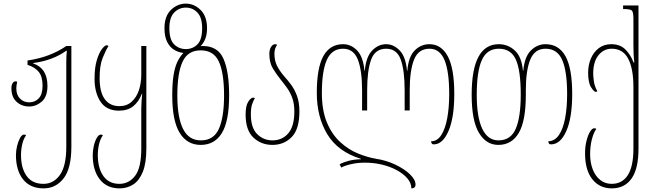

<svg xmlns="http://www.w3.org/2000/svg" viewBox="-20 -790 3620 1060"><path d="M221 250Q147 250 107.5 200.5Q68 151 68 66Q68 41 74.5 15Q81 -11 91 -29Q101 -47 113 -47Q117 -47 119.5 -46Q122 -45 124 -43Q110 -24 103 5.5Q96 35 96 66Q96 138 127 181.5Q158 225 220 225Q276 225 311 175.5Q346 126 346 20V-447Q346 -479 349 -510H346Q271 -456 163 -442V-440Q242 -413 242 -316Q242 -256 210.5 -229Q179 -202 141 -202Q100 -202 71.5 -228Q43 -254 43 -303Q43 -320 49.5 -330.5Q56 -341 66 -341Q69 -341 75 -339Q73 -329 71.5 -320.5Q70 -312 70 -303Q70 -266 90.5 -245.5Q111 -225 141 -225Q173 -225 194 -247Q215 -269 215 -317Q215 -367 194 -393Q173 -419 132 -432V-456Q194 -465 247.5 -485Q301 -505 346 -536H374V20Q374 140 331 195Q288 250 221 250Z M640 250Q570 250 531 200.5Q492 151 492 66Q492 41 498 15Q504 -11 514.5 -29Q525 -47 537 -47Q541 -47 543.5 -46Q546 -45 548 -43Q534 -24 527 5.5Q520 35 520 66Q520 138 550.5 181.5Q581 225 639 225Q692 225 726 180.5Q760 136 760 30V-190Q760 -210 761.5 -231Q763 -252 765 -272H763Q746 -228 715.5 -203.5Q685 -179 637 -179Q568 -179 535 -228.5Q502 -278 502 -355Q502 -417 514.5 -458Q527 -499 543 -519.5Q559 -540 568 -540Q575 -540 579 -536Q563 -511 546.5 -469.5Q530 -428 530 -360Q530 -281 558.5 -242.5Q587 -204 639 -204Q680 -204 707 -228.5Q734 -253 747 -292.5Q760 -332 760 -378V-536H788V30Q788 110 768.5 158.5Q749 207 715.5 228.5Q682 250 640 250Z M1088 10Q1013 10 972 -56.5Q931 -123 931 -263Q931 -330 938 -374Q945 -418 958.5 -447Q972 -476 992 -497L991 -498Q965 -501 941.5 -515Q918 -529 903 -558.5Q888 -588 888 -634Q888 -701 924 -735.5Q960 -770 1006 -770Q1052 -770 1087.5 -735Q1123 -700 1123 -634Q1123 -600 1113.5 -576Q1104 -552 1088 -536L1089 -535Q1091 -536 1095 -536Q1099 -536 1100 -536Q1183 -536 1214 -465Q1245 -394 1245 -263Q1245 -121 1205 -55.5Q1165 10 1088 10ZM1006 -519Q1044 -519 1070 -545Q1096 -571 1096 -634Q1096 -693 1070 -720.5Q1044 -748 1006 -748Q968 -748 941.5 -720.5Q915 -693 915 -634Q915 -571 941.5 -545Q968 -519 1006 -519ZM1089 -15Q1160 -15 1188.5 -79Q1217 -143 1217 -263Q1217 -387 1188.5 -449.5Q1160 -512 1088 -512Q1017 -512 988 -449.5Q959 -387 959 -263Q959 -142 990.5 -78.5Q1022 -15 1089 -15Z M1484 10Q1422 10 1379 -30.5Q1336 -71 1336 -158Q1336 -206 1350.5 -228.5Q1365 -251 1378 -251Q1383 -251 1387 -248Q1379 -235 1372 -215Q1365 -195 1365 -158Q1365 -84 1400 -49.5Q1435 -15 1484 -15Q1538 -15 1571.5 -54Q1605 -93 1605 -174Q1605 -217 1594 -248Q1583 -279 1565.5 -303.5Q1548 -328 1530 -350Q1506 -380 1486.5 -412Q1467 -444 1467 -493Q1467 -516 1476.5 -531Q1486 -546 1499 -546Q1506 -546 1510 -542Q1504 -535 1499.5 -522.5Q1495 -510 1495 -494Q1495 -455 1509.5 -426.5Q1524 -398 1549 -369Q1568 -348 1587 -322.5Q1606 -297 1619.5 -261Q1633 -225 1633 -174Q1633 -77 1590.5 -33.5Q1548 10 1484 10Z M2351 -546Q2416 -546 2452 -479.5Q2488 -413 2488 -271Q2488 -140 2456 -66.5Q2424 7 2375 7Q2366 7 2363 1Q2360 -5 2360 -10Q2394 -10 2416 -44Q2438 -78 2449 -137Q2460 -196 2460 -271Q2460 -396 2434 -458.5Q2408 -521 2351 -521Q2290 -521 2266 -461Q2242 -401 2242 -291V-180H2214V-291Q2214 -401 2192.5 -461Q2171 -521 2112 -521Q2051 -521 2029 -461Q2007 -401 2007 -291V-180H1979V-291Q1979 -401 1955.5 -461Q1932 -521 1874 -521Q1812 -521 1784.5 -459.5Q1757 -398 1757 -277Q1757 -180 1785 -113.5Q1813 -47 1858.5 -5.5Q1904 36 1955.5 57Q2007 78 2053 86Q2113 95 2163 119Q2213 143 2243.5 172.5Q2274 202 2274 229Q2274 250 2251 250Q2251 221 2229.5 195.5Q2208 170 2171.5 150Q2135 130 2089.5 119Q2044 108 1995 108Q1955 108 1919.5 116Q1884 124 1864 135L1855 117Q1877 105 1906.5 97.5Q1936 90 1973 89V87Q1846 48 1787.5 -48Q1729 -144 1729 -277Q1729 -416 1765.5 -481Q1802 -546 1874 -546Q1918 -546 1951.5 -511.5Q1985 -477 1992 -400H1994Q2001 -477 2035 -511.5Q2069 -546 2112 -546Q2153 -546 2186.5 -511.5Q2220 -477 2227 -400H2229Q2235 -477 2269.5 -511.5Q2304 -546 2351 -546Z M2731 10Q2664 10 2624 -57Q2584 -124 2584 -267Q2584 -546 2734 -546Q2784 -546 2822 -511.5Q2860 -477 2867 -400H2869Q2876 -477 2911 -511.5Q2946 -546 2992 -546Q3065 -546 3102 -479.5Q3139 -413 3139 -271Q3139 -140 3106.5 -66.5Q3074 7 3022 7Q3013 7 3010 1Q3007 -5 3007 -10Q3043 -11 3066 -45Q3089 -79 3100 -137.5Q3111 -196 3111 -271Q3111 -396 3084 -458.5Q3057 -521 2992 -521Q2932 -521 2907.5 -461Q2883 -401 2883 -291V-267Q2883 -122 2844 -56Q2805 10 2731 10ZM2732 -15Q2800 -15 2827.5 -79.5Q2855 -144 2855 -267Q2855 -401 2828 -461Q2801 -521 2734 -521Q2668 -521 2640 -458Q2612 -395 2612 -267Q2612 -143 2642.5 -79Q2673 -15 2732 -15Z M3358 250Q3290 250 3250 199.5Q3210 149 3210 56Q3210 19 3218 -12.5Q3226 -44 3237.5 -63Q3249 -82 3261 -82Q3265 -82 3267.5 -81Q3270 -80 3272 -78Q3258 -59 3248 -22Q3238 15 3238 62Q3238 107 3252 144Q3266 181 3293 203Q3320 225 3357 225Q3415 225 3446 177Q3477 129 3477 30V-309Q3477 -411 3448 -466Q3419 -521 3357 -521Q3313 -521 3284 -485Q3255 -449 3255 -384Q3255 -369 3258.5 -342Q3262 -315 3278 -286Q3274 -283 3269 -283Q3259 -283 3243 -308.5Q3227 -334 3227 -389Q3227 -431 3242 -466.5Q3257 -502 3285.5 -524Q3314 -546 3355 -546Q3403 -546 3432 -517.5Q3461 -489 3478 -445H3482Q3479 -468 3478 -493Q3477 -518 3477 -544V-686Q3477 -723 3468.5 -731.5Q3460 -740 3425 -740H3420V-760H3505V30Q3505 142 3466.5 196Q3428 250 3358 250Z"/></svg>

Font: Noto Serif Georgian ExtraCondensed Thin
Style: Regular
Weight: 100
Width: 2
Designer: Monotype Design Team, Akaki Razmadze
Foundry: Google LLC
Version: Version 2.003; ttfautohint (v1.8.4.7-5d5b)